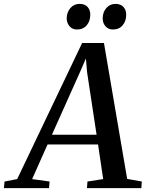

<svg xmlns="http://www.w3.org/2000/svg" viewBox="-89 -969 752 989"><path d="M-69 0 -65.5 -34 -0.5 -46.5 334 -747.5H446.5L566 -47.5L641.5 -34L639 0H359L361.5 -34L442.5 -46.5L416 -225H156L76.5 -46.5L166.5 -34L163.5 0ZM178.5 -275H408.5L359.5 -597.5L353.5 -668L326.5 -605.5ZM307 -817Q284 -817 269.2 -833.8Q254.5 -850.5 254.5 -876Q255.5 -907 274 -928Q292.5 -949 321 -949Q348.5 -949 362.5 -932.8Q376.5 -916.5 376 -893Q376 -860 357.5 -838.5Q339 -817 307 -817ZM492.5 -817Q469 -817 454.2 -833.8Q439.5 -850.5 440 -876Q440.5 -907 459 -928Q477.5 -949 506 -949Q533 -949 547.2 -932.8Q561.5 -916.5 561 -893Q561 -860 542.5 -838.5Q524 -817 492.5 -817Z"/></svg>

Font: Merriweather 60pt Medium
Style: Italic
Weight: 500
Italic angle: -7.8°
Version: Version 2.101